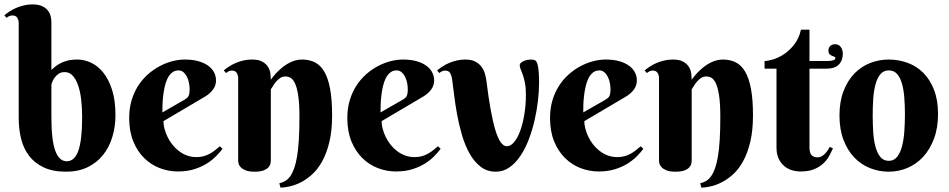

<svg xmlns="http://www.w3.org/2000/svg" viewBox="-41 -780 4354 881"><path d="M335.9 -243.2Q335.9 -285.6 331.5 -323Q327.1 -360.4 317.4 -388.4Q307.6 -416.5 292.5 -432.9Q277.3 -449.2 255.9 -449.2Q239.3 -449.2 227.8 -441.2Q216.3 -433.1 209 -422.9Q201.7 -412.6 198.2 -402.6Q194.8 -392.6 194.8 -389.2V-243.2Q194.8 -136.7 212.6 -88.4Q230.5 -40 265.1 -40Q301.8 -40 318.8 -89.4Q335.9 -138.7 335.9 -243.2ZM44.9 -673.8Q44.9 -688 38.3 -698.5Q31.7 -709 16.1 -709Q7.8 -709 1.7 -706.3Q-4.4 -703.6 -11.2 -698.2L-21 -710Q-9.8 -719.2 4.2 -728.3Q18.1 -737.3 34.2 -744.1Q50.3 -751 68.8 -755.4Q87.4 -759.8 107.9 -759.8Q136.2 -759.8 153.6 -751.2Q170.9 -742.7 179.9 -730.2Q189 -717.8 191.9 -703.4Q194.8 -689 194.8 -676.8V-459Q200.7 -464.4 210 -472.4Q219.2 -480.5 233.4 -488.3Q247.6 -496.1 267.3 -501.5Q287.1 -506.8 314 -506.8Q345.2 -506.8 376.5 -492.4Q407.7 -478 432.6 -447.3Q457.5 -416.5 473.1 -368.2Q488.8 -319.8 488.8 -252Q488.8 -198.7 474.4 -151.4Q460 -104 431.6 -68.6Q403.3 -33.2 360.8 -12.7Q318.4 7.8 262.2 7.8Q201.2 7.8 159.4 -12Q117.7 -31.7 92.3 -65.2Q66.9 -98.6 55.9 -143.1Q44.9 -187.5 44.9 -236.8Z M709 -224.1Q709 -208.5 713.6 -190.2Q718.3 -171.9 727.1 -153.3Q735.8 -134.8 748.8 -117.9Q761.7 -101.1 778.6 -87.9Q795.4 -74.7 815.9 -66.9Q836.4 -59.1 860.8 -59.1Q877.9 -59.1 892.6 -63Q907.2 -66.9 919.9 -73.7Q932.6 -80.6 944.3 -89.6Q956.1 -98.6 967.8 -108.9L980 -97.2Q968.8 -82 951.2 -64Q933.6 -45.9 908.7 -30Q883.8 -14.2 850.6 -3.7Q817.4 6.8 774.9 6.8Q732.4 6.8 692.1 -8.5Q651.9 -23.9 620.6 -54.7Q589.4 -85.4 570.6 -131.3Q551.8 -177.2 551.8 -238.8Q551.8 -283.2 563 -320.3Q574.2 -357.4 593.5 -387.2Q612.8 -417 638.4 -439.5Q664.1 -461.9 692.4 -476.8Q720.7 -491.7 750.2 -499.3Q779.8 -506.8 807.1 -506.8Q843.3 -506.8 870.1 -499Q897 -491.2 914.8 -478Q932.6 -464.8 941.4 -447.5Q950.2 -430.2 950.2 -411.1Q950.2 -388.2 937 -369.9Q923.8 -351.6 901.9 -337.9ZM807.1 -323.2Q813.5 -327.1 817.6 -330.8Q821.8 -334.5 824.2 -339.6Q826.7 -344.7 827.9 -352.3Q829.1 -359.9 829.1 -371.1Q829.1 -383.3 826.4 -398.2Q823.7 -413.1 817.4 -426.3Q811 -439.5 801.3 -448.2Q791.5 -457 777.8 -457Q760.3 -457 747.8 -446.5Q735.4 -436 727.3 -419.4Q719.2 -402.8 714.6 -381.6Q710 -360.4 707.5 -338.9Q705.1 -317.4 704.6 -297.6Q704.1 -277.8 704.1 -264.2Z M1333 -243.2Q1333 -304.7 1327.4 -341.6Q1321.8 -378.4 1312.5 -397.7Q1303.2 -417 1292 -423.1Q1280.8 -429.2 1269 -429.2Q1254.9 -429.2 1243.9 -421.6Q1232.9 -414.1 1224.9 -404.3Q1216.8 -394.5 1211.2 -384.8Q1205.6 -375 1201.7 -370.1V-43.9Q1201.7 -37.6 1199.7 -28.6Q1197.8 -19.5 1190.2 -11.5Q1182.6 -3.4 1167.7 2.2Q1152.8 7.8 1127 7.8Q1101.1 7.8 1086.2 1.7Q1071.3 -4.4 1063.5 -12.7Q1055.7 -21 1053.7 -29.8Q1051.8 -38.6 1051.8 -43.9V-420.9Q1051.8 -435.1 1045.2 -445.6Q1038.6 -456.1 1022.9 -456.1Q1014.6 -456.1 1008.8 -453.1Q1002.9 -450.2 996.1 -444.8L985.8 -457Q997.1 -466.3 1011 -475.3Q1024.9 -484.4 1041 -491.2Q1057.1 -498 1075.7 -502.4Q1094.2 -506.8 1114.7 -506.8Q1146.5 -506.8 1164.1 -496.3Q1181.6 -485.8 1189.9 -471.2Q1198.2 -456.5 1200 -440.7Q1201.7 -424.8 1201.7 -414.1Q1219.7 -439.9 1242.7 -460.4Q1252 -469.2 1263.4 -477.5Q1274.9 -485.8 1287.8 -492.4Q1300.8 -499 1315.2 -502.9Q1329.6 -506.8 1344.7 -506.8Q1377.9 -506.8 1403.6 -494.1Q1429.2 -481.4 1446.8 -451.7Q1464.4 -421.9 1473.6 -372.8Q1482.9 -323.7 1482.9 -251Q1482.9 -180.2 1470.2 -127.9Q1457.5 -75.7 1437 -39.1Q1416.5 -2.4 1390.6 20.8Q1364.7 43.9 1338.4 57.1Q1312 70.3 1287.8 75.4Q1263.7 80.6 1246.1 81.1L1240.7 61Q1255.4 57.6 1267.8 50.3Q1280.3 43 1290.5 28.8Q1300.8 14.6 1308.6 -7.1Q1316.4 -28.8 1322 -61.5Q1327.6 -94.2 1330.3 -138.9Q1333 -183.6 1333 -243.2Z M1710 -224.1Q1710 -208.5 1714.6 -190.2Q1719.2 -171.9 1728 -153.3Q1736.8 -134.8 1749.8 -117.9Q1762.7 -101.1 1779.5 -87.9Q1796.4 -74.7 1816.9 -66.9Q1837.4 -59.1 1861.8 -59.1Q1878.9 -59.1 1893.6 -63Q1908.2 -66.9 1920.9 -73.7Q1933.6 -80.6 1945.3 -89.6Q1957 -98.6 1968.8 -108.9L1981 -97.2Q1969.7 -82 1952.1 -64Q1934.6 -45.9 1909.7 -30Q1884.8 -14.2 1851.6 -3.7Q1818.4 6.8 1775.9 6.8Q1733.4 6.8 1693.1 -8.5Q1652.8 -23.9 1621.6 -54.7Q1590.3 -85.4 1571.5 -131.3Q1552.7 -177.2 1552.7 -238.8Q1552.7 -283.2 1564 -320.3Q1575.2 -357.4 1594.5 -387.2Q1613.8 -417 1639.4 -439.5Q1665 -461.9 1693.4 -476.8Q1721.7 -491.7 1751.2 -499.3Q1780.8 -506.8 1808.1 -506.8Q1844.2 -506.8 1871.1 -499Q1897.9 -491.2 1915.8 -478Q1933.6 -464.8 1942.4 -447.5Q1951.2 -430.2 1951.2 -411.1Q1951.2 -388.2 1938 -369.9Q1924.8 -351.6 1902.8 -337.9ZM1808.1 -323.2Q1814.5 -327.1 1818.6 -330.8Q1822.8 -334.5 1825.2 -339.6Q1827.6 -344.7 1828.9 -352.3Q1830.1 -359.9 1830.1 -371.1Q1830.1 -383.3 1827.4 -398.2Q1824.7 -413.1 1818.4 -426.3Q1812 -439.5 1802.2 -448.2Q1792.5 -457 1778.8 -457Q1761.2 -457 1748.8 -446.5Q1736.3 -436 1728.3 -419.4Q1720.2 -402.8 1715.6 -381.6Q1710.9 -360.4 1708.5 -338.9Q1706.1 -317.4 1705.6 -297.6Q1705.1 -277.8 1705.1 -264.2Z M2033.7 -415Q2030.8 -434.6 2024.2 -445.3Q2017.6 -456.1 2002 -456.1Q1993.7 -456.1 1987.5 -453.1Q1981.4 -450.2 1974.6 -444.8L1964.8 -457Q1976.1 -466.3 1990 -475.3Q2003.9 -484.4 2020 -491.2Q2036.1 -498 2054.7 -502.4Q2073.2 -506.8 2093.8 -506.8Q2123 -506.8 2141.1 -496.8Q2159.2 -486.8 2169.7 -471.9Q2180.2 -457 2184.6 -439.9Q2189 -422.9 2190.9 -409.2Q2209 -261.2 2231.4 -185.1Q2253.9 -108.9 2284.7 -108.9Q2301.8 -108.9 2317.6 -127.4Q2333.5 -146 2345.5 -178.2Q2357.4 -210.4 2364.7 -253.4Q2372.1 -296.4 2372.1 -345.2Q2372.1 -377.4 2367.7 -399.7Q2363.3 -421.9 2357.9 -437Q2352.5 -452.1 2348.1 -462.2Q2343.8 -472.2 2343.8 -480Q2343.8 -487.3 2349.6 -492.2Q2355.5 -497.1 2363.5 -500.5Q2371.6 -503.9 2380.1 -505.4Q2388.7 -506.8 2394 -506.8Q2408.2 -506.8 2414.6 -502.9Q2420.9 -499 2424.8 -487.8Q2429.2 -473.6 2430.9 -450.4Q2432.6 -427.2 2432.6 -400.9Q2432.6 -363.3 2427.5 -318.4Q2422.4 -273.4 2411.9 -228Q2401.4 -182.6 2385.3 -140.1Q2369.1 -97.7 2346.9 -64.7Q2324.7 -31.7 2296.6 -12Q2268.6 7.8 2233.9 7.8Q2193.4 7.8 2163.6 -15.6Q2133.8 -39.1 2113 -76.7Q2092.3 -114.3 2078.6 -161.1Q2064.9 -208 2056.4 -255.1Q2047.9 -302.2 2042.7 -344.5Q2037.6 -386.7 2033.7 -415Z M2640.1 -224.1Q2640.1 -208.5 2644.8 -190.2Q2649.4 -171.9 2658.2 -153.3Q2667 -134.8 2679.9 -117.9Q2692.9 -101.1 2709.7 -87.9Q2726.6 -74.7 2747.1 -66.9Q2767.6 -59.1 2792 -59.1Q2809.1 -59.1 2823.7 -63Q2838.4 -66.9 2851.1 -73.7Q2863.8 -80.6 2875.5 -89.6Q2887.2 -98.6 2898.9 -108.9L2911.1 -97.2Q2899.9 -82 2882.3 -64Q2864.7 -45.9 2839.8 -30Q2814.9 -14.2 2781.7 -3.7Q2748.5 6.8 2706.1 6.8Q2663.6 6.8 2623.3 -8.5Q2583 -23.9 2551.8 -54.7Q2520.5 -85.4 2501.7 -131.3Q2482.9 -177.2 2482.9 -238.8Q2482.9 -283.2 2494.1 -320.3Q2505.4 -357.4 2524.7 -387.2Q2543.9 -417 2569.6 -439.5Q2595.2 -461.9 2623.5 -476.8Q2651.9 -491.7 2681.4 -499.3Q2710.9 -506.8 2738.3 -506.8Q2774.4 -506.8 2801.3 -499Q2828.1 -491.2 2845.9 -478Q2863.8 -464.8 2872.6 -447.5Q2881.3 -430.2 2881.3 -411.1Q2881.3 -388.2 2868.2 -369.9Q2855 -351.6 2833 -337.9ZM2738.3 -323.2Q2744.6 -327.1 2748.8 -330.8Q2752.9 -334.5 2755.4 -339.6Q2757.8 -344.7 2759 -352.3Q2760.3 -359.9 2760.3 -371.1Q2760.3 -383.3 2757.6 -398.2Q2754.9 -413.1 2748.5 -426.3Q2742.2 -439.5 2732.4 -448.2Q2722.7 -457 2709 -457Q2691.4 -457 2679 -446.5Q2666.5 -436 2658.4 -419.4Q2650.4 -402.8 2645.8 -381.6Q2641.1 -360.4 2638.7 -338.9Q2636.2 -317.4 2635.7 -297.6Q2635.3 -277.8 2635.3 -264.2Z M3264.2 -243.2Q3264.2 -304.7 3258.5 -341.6Q3252.9 -378.4 3243.7 -397.7Q3234.4 -417 3223.1 -423.1Q3211.9 -429.2 3200.2 -429.2Q3186 -429.2 3175 -421.6Q3164.1 -414.1 3156 -404.3Q3147.9 -394.5 3142.3 -384.8Q3136.7 -375 3132.8 -370.1V-43.9Q3132.8 -37.6 3130.9 -28.6Q3128.9 -19.5 3121.3 -11.5Q3113.8 -3.4 3098.9 2.2Q3084 7.8 3058.1 7.8Q3032.2 7.8 3017.3 1.7Q3002.4 -4.4 2994.6 -12.7Q2986.8 -21 2984.9 -29.8Q2982.9 -38.6 2982.9 -43.9V-420.9Q2982.9 -435.1 2976.3 -445.6Q2969.7 -456.1 2954.1 -456.1Q2945.8 -456.1 2939.9 -453.1Q2934.1 -450.2 2927.2 -444.8L2917 -457Q2928.2 -466.3 2942.1 -475.3Q2956.1 -484.4 2972.2 -491.2Q2988.3 -498 3006.8 -502.4Q3025.4 -506.8 3045.9 -506.8Q3077.6 -506.8 3095.2 -496.3Q3112.8 -485.8 3121.1 -471.2Q3129.4 -456.5 3131.1 -440.7Q3132.8 -424.8 3132.8 -414.1Q3150.9 -439.9 3173.8 -460.4Q3183.1 -469.2 3194.6 -477.5Q3206.1 -485.8 3219 -492.4Q3231.9 -499 3246.3 -502.9Q3260.7 -506.8 3275.9 -506.8Q3309.1 -506.8 3334.7 -494.1Q3360.4 -481.4 3377.9 -451.7Q3395.5 -421.9 3404.8 -372.8Q3414.1 -323.7 3414.1 -251Q3414.1 -180.2 3401.4 -127.9Q3388.7 -75.7 3368.2 -39.1Q3347.7 -2.4 3321.8 20.8Q3295.9 43.9 3269.5 57.1Q3243.2 70.3 3219 75.4Q3194.8 80.6 3177.2 81.1L3171.9 61Q3186.5 57.6 3199 50.3Q3211.4 43 3221.7 28.8Q3231.9 14.6 3239.7 -7.1Q3247.6 -28.8 3253.2 -61.5Q3258.8 -94.2 3261.5 -138.9Q3264.2 -183.6 3264.2 -243.2Z M3673.3 -464.8V-104Q3673.3 -78.1 3683.1 -68.1Q3692.9 -58.1 3710 -58.1Q3723.1 -58.1 3733.4 -65.4Q3743.7 -72.8 3751 -82Q3759.8 -92.3 3766.1 -106L3781.2 -99.1Q3773.9 -83.5 3763.9 -64.9Q3753.9 -46.4 3737.3 -30.5Q3720.7 -14.6 3695.6 -3.9Q3670.4 6.8 3632.3 6.8Q3610.8 6.8 3591.1 0.5Q3571.3 -5.9 3555.9 -19.5Q3540.5 -33.2 3531.2 -53.7Q3522 -74.2 3522 -103V-464.8H3467.3V-500Q3481 -500 3505.4 -507.1Q3529.8 -514.2 3555.4 -530.8Q3581.1 -547.4 3603 -575.2Q3625 -603 3634.3 -644H3673.3V-500H3752.9Q3792 -500 3792 -513.2Q3792 -518.1 3787.1 -519.8Q3782.2 -521.5 3776.1 -524.2Q3770 -526.9 3765.1 -531.7Q3760.3 -536.6 3760.3 -547.9Q3760.3 -561.5 3768.8 -569.3Q3777.3 -577.1 3791 -577.1Q3799.8 -577.1 3806.4 -573.5Q3813 -569.8 3817.4 -563.7Q3821.8 -557.6 3824 -549.8Q3826.2 -542 3826.2 -534.2Q3826.2 -502.4 3807.9 -483.6Q3789.6 -464.8 3749 -464.8Z M3811 -250Q3811 -314 3829.6 -362.1Q3848.1 -410.2 3879.2 -442.4Q3910.2 -474.6 3951.2 -490.7Q3992.2 -506.8 4037.1 -506.8Q4082 -506.8 4123 -491.9Q4164.1 -477.1 4195.1 -446.3Q4226.1 -415.5 4244.6 -368.4Q4263.2 -321.3 4263.2 -256.8Q4263.2 -192.9 4244.6 -143.6Q4226.1 -94.2 4195.1 -60.5Q4164.1 -26.9 4123 -9.5Q4082 7.8 4037.1 7.8Q3992.2 7.8 3951.2 -8.5Q3910.2 -24.9 3879.2 -57.1Q3848.1 -89.4 3829.6 -137.7Q3811 -186 3811 -250ZM4111.3 -254.9Q4111.3 -293.9 4108.6 -330.3Q4106 -366.7 4098.1 -395Q4090.3 -423.3 4075.7 -440.2Q4061 -457 4037.1 -457Q4013.2 -457 3998.5 -439.2Q3983.9 -421.4 3976.1 -392.3Q3968.3 -363.3 3965.8 -326.2Q3963.4 -289.1 3963.4 -250Q3963.4 -210.9 3965.8 -173.6Q3968.3 -136.2 3976.1 -106.9Q3983.9 -77.6 3998.5 -59.8Q4013.2 -42 4037.1 -42Q4061 -42 4075.7 -60.5Q4090.3 -79.1 4098.1 -109.4Q4106 -139.6 4108.6 -177.7Q4111.3 -215.8 4111.3 -254.9Z"/></svg>

Font: Berkshire Swash
Style: Regular
Weight: 400
Designer: Astigmatic (AOETI)
Foundry: Astigmatic (AOETI)
Version: Version 1.001